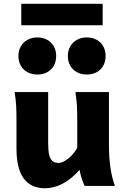

<svg xmlns="http://www.w3.org/2000/svg" viewBox="-20 -986 667 1018"><path d="M401.9 -85.4Q314.9 12.2 218.3 12.2Q143.1 12.2 105.2 -40.5Q67.4 -93.3 67.4 -197.8V-341.8Q67.4 -393.1 65.7 -425Q64 -457 57.6 -498H235.4V-227.1Q235.4 -189.5 240.2 -166.7Q245.1 -144 257.1 -133.1Q269 -122.1 289.6 -122.1Q306.6 -122.1 326.9 -134.8Q347.2 -147.5 364.3 -166.5Q381.3 -185.5 389.6 -203.6V-341.8Q389.6 -394 387.9 -424.8Q386.2 -455.6 379.9 -498H557.6V-219.7Q557.6 -84.5 589.4 0H428.7Q420.4 -18.1 412.8 -41Q405.3 -64 401.9 -85.4ZM439.9 -787.6Q468.8 -787.6 491.7 -775.4Q514.6 -763.2 527.3 -740.7Q540 -718.3 540 -689.5Q540 -659.7 527.3 -637.2Q514.6 -614.7 491.9 -602.8Q469.2 -590.8 439.9 -590.8Q411.1 -590.8 388.2 -603Q365.2 -615.2 352.5 -637.5Q339.8 -659.7 339.8 -689.5Q339.8 -718.3 352.8 -740.5Q365.7 -762.7 388.4 -775.1Q411.1 -787.6 439.9 -787.6ZM177.7 -787.6Q206.5 -787.6 229.5 -775.4Q252.4 -763.2 265.1 -740.7Q277.8 -718.3 277.8 -689.5Q277.8 -659.7 265.1 -637.2Q252.4 -614.7 229.7 -602.8Q207 -590.8 177.7 -590.8Q148.9 -590.8 126 -603Q103 -615.2 90.3 -637.5Q77.6 -659.7 77.6 -689.5Q77.6 -718.3 90.6 -740.5Q103.5 -762.7 126.2 -775.1Q148.9 -787.6 177.7 -787.6ZM92.8 -965.8H524.4V-852.1H92.8Z"/></svg>

Font: Lesson One Extra
Style: Regular
Weight: 800
Designer: But Ko, Victor Gaultney, Annie Olsen, Julie Remington, Don Collingsworth, Eric Hays, Becca Hirsbrunner
Version: Version 1.100